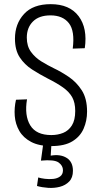

<svg xmlns="http://www.w3.org/2000/svg" viewBox="-20 -692 487 924"><path d="M227 11Q168 11 130 -9Q92 -29 73 -62Q54 -95 51 -134Q48 -173 57 -212L110 -214Q97 -136 125.5 -89Q154 -42 227 -42Q258 -42 284 -52.5Q310 -63 326 -88.5Q342 -114 342 -158Q342 -198 327.5 -224Q313 -250 283.5 -271Q254 -292 210 -314Q171 -334 134.5 -357.5Q98 -381 75 -416Q52 -451 52 -506Q52 -577 95.5 -624.5Q139 -672 224 -672Q315 -672 358.5 -614Q402 -556 388 -460L330 -458Q341 -543 311.5 -580.5Q282 -618 223 -618Q168 -618 138.5 -588.5Q109 -559 109 -511Q109 -470 129 -442.5Q149 -415 179 -396.5Q209 -378 240 -363Q274 -347 311 -322Q348 -297 373.5 -257.5Q399 -218 399 -155Q399 -111 382.5 -73Q366 -35 328.5 -12Q291 11 227 11ZM158 203 164 162Q176 166 196 168.5Q216 171 236 169Q256 167 269.5 157Q283 147 283 127Q283 105 262 90Q241 75 177 81L191 -21H229L224 57Q271 49 301 68Q331 87 331 130Q331 163 313 181.5Q295 200 268 207Q241 214 211.5 212Q182 210 158 203Z"/></svg>

Font: Bricolage Grotesque 12pt Condensed ExtraLight
Style: Regular
Weight: 200
Width: 3
Designer: Mathieu Triay
Foundry: Atelier Triay
Version: Version 1.001; ttfautohint (v1.8.4.7-5d5b);gftools[0.9.33.de